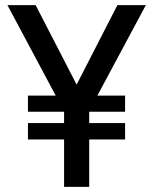

<svg xmlns="http://www.w3.org/2000/svg" viewBox="-20 -729 598 749"><path d="M326 -293 241 -325 438 -709H549ZM230 0V-336H328V0ZM89 -185V-249H468V-185ZM89 -293V-356H468V-293ZM231 -293 9 -709H119L317 -325Z"/></svg>

Font: Figtree Light Medium
Style: Regular
Weight: 500
Version: Version 2.001;gftools[0.9.30]